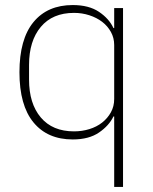

<svg xmlns="http://www.w3.org/2000/svg" viewBox="-20 -540 607 760"><path d="M432 -79H429Q412 -43 372 -15.5Q332 12 268 12Q168 12 112.5 -55.5Q57 -123 57 -254Q57 -385 112.5 -452.5Q168 -520 268 -520Q332 -520 372 -493Q412 -466 429 -429H432V-508H467V200H432ZM273 -20Q305 -20 334 -29Q363 -38 384.5 -55Q406 -72 419 -95.5Q432 -119 432 -148V-362Q432 -390 419 -413.5Q406 -437 384.5 -453.5Q363 -470 334 -479.5Q305 -489 273 -489Q188 -489 141.5 -433.5Q95 -378 95 -283V-225Q95 -130 141.5 -75Q188 -20 273 -20Z"/></svg>

Font: IBM Plex Sans Hebrew ExtLt
Style: Regular
Weight: 200
Designer: Mike Abbink, Paul van der Laan, Pieter van Rosmalen, Yanek Iontef
Foundry: Bold Monday
Version: Version 1.3